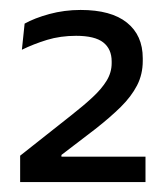

<svg xmlns="http://www.w3.org/2000/svg" viewBox="-20 -729 336 386"><path d="M20.5 -363V-416L123 -497Q148.5 -517 166.5 -533.8Q184.5 -550.5 194.5 -567Q204.5 -583.5 204.5 -602V-605.5Q204.5 -630.5 187.5 -643.8Q170.5 -657 133 -657Q101.5 -657 74.5 -648.8Q47.5 -640.5 24 -629L29.5 -681.5Q49 -692.5 79.2 -700.8Q109.5 -709 142 -709Q203.5 -709 235.2 -683.5Q267 -658 267 -612V-606.5Q267 -579.5 255.5 -557.2Q244 -535 222.8 -514Q201.5 -493 171.5 -469.5L103.5 -417.5V-404L76.5 -414H272.5V-363Z"/></svg>

Font: Anek Gujarati
Style: Regular
Weight: 400
Designer: Mrunmayee Ghaisas (Gujarati), Yesha Goshar (Latin)
Foundry: Ek Type
Version: Version 1.003